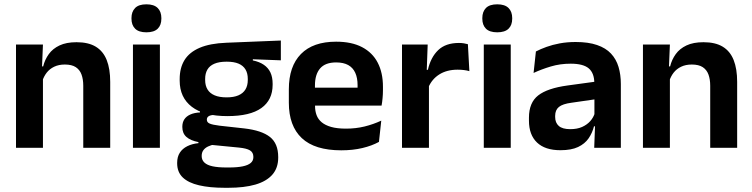

<svg xmlns="http://www.w3.org/2000/svg" viewBox="-20 -702 3572 912"><path d="M375.5 0V-294.5Q375.5 -325.5 367.2 -348Q359 -370.5 340 -383Q321 -395.5 288 -395.5Q259 -395.5 237.2 -385Q215.5 -374.5 201.8 -356.8Q188 -339 181 -316.5L161 -386.5H185Q193 -419 211.8 -445Q230.5 -471 262.8 -486.2Q295 -501.5 343.5 -501.5Q400 -501.5 435 -480.2Q470 -459 486.8 -417Q503.5 -375 503.5 -313V0ZM56 0V-490.5H184L179 -371L184 -360.5V0Z M611.5 0V-490.5H739.5V0ZM675.5 -548.5Q639 -548.5 621.8 -565.8Q604.5 -583 604.5 -613.5V-616Q604.5 -646.5 621.8 -664Q639 -681.5 675.5 -681.5Q711.5 -681.5 729 -664Q746.5 -646.5 746.5 -616V-613.5Q746.5 -582.5 729 -565.5Q711.5 -548.5 675.5 -548.5Z M1060 -150.5Q948.5 -150.5 891 -194.8Q833.5 -239 833.5 -319V-326.5Q833.5 -379.5 856.5 -416.8Q879.5 -454 928.5 -475Q977.5 -496 1055.5 -499L1314 -509.5V-415.5L1181 -420.5V-415Q1212.5 -408.5 1233.2 -394.2Q1254 -380 1264.5 -357.8Q1275 -335.5 1275 -304V-299.5Q1275 -227 1221.5 -188.8Q1168 -150.5 1060 -150.5ZM1054 93.5H1068Q1107 93.5 1132.5 88.2Q1158 83 1170.8 72.2Q1183.5 61.5 1183.5 44.5V43Q1183.5 22 1167.2 12.2Q1151 2.5 1115 -1L971.5 -15L1001 -16.5Q982.5 -13 968.2 -6.2Q954 0.5 946 11.5Q938 22.5 938 38.5V39.5Q938 58 951 70.2Q964 82.5 990 88Q1016 93.5 1054 93.5ZM1047 190Q976 190 925.5 178.2Q875 166.5 848.2 141Q821.5 115.5 821.5 73.5V71.5Q821.5 43 834 23.5Q846.5 4 869.5 -7.5Q892.5 -19 922.5 -22V-27Q884.5 -34.5 865.2 -51.8Q846 -69 846 -99V-99.5Q846 -120.5 855.5 -135Q865 -149.5 883.8 -158Q902.5 -166.5 930 -168V-182.5L1038.5 -155.5L1003.5 -156.5Q980.5 -156 971.5 -150.2Q962.5 -144.5 962.5 -134V-133.5Q962.5 -120.5 976.5 -114.8Q990.5 -109 1023 -105L1140.5 -92Q1223 -82.5 1262.2 -51.5Q1301.5 -20.5 1301.5 44V46.5Q1301.5 96 1273.5 127.8Q1245.5 159.5 1192.8 174.8Q1140 190 1065 190ZM1056.5 -239.5Q1090 -239.5 1112.2 -249Q1134.5 -258.5 1145.8 -277Q1157 -295.5 1157 -322V-327.5Q1157 -354 1146 -372.2Q1135 -390.5 1113 -399.8Q1091 -409 1057.5 -409H1056Q1020.5 -409 998 -399.2Q975.5 -389.5 965 -371.2Q954.5 -353 954.5 -327.5V-322Q954.5 -295.5 965.8 -277Q977 -258.5 999.8 -249Q1022.5 -239.5 1056.5 -239.5Z M1601 12Q1475 12 1413.5 -46Q1352 -104 1352 -214V-278Q1352 -387 1409.5 -445.5Q1467 -504 1576.5 -504Q1650.5 -504 1700 -478Q1749.5 -452 1774.2 -404.2Q1799 -356.5 1799 -290V-272.5Q1799 -254.5 1797.2 -235.8Q1795.5 -217 1792.5 -200.5H1676.5Q1678 -228 1678.2 -252.8Q1678.5 -277.5 1678.5 -297.5Q1678.5 -332 1667.5 -356.2Q1656.5 -380.5 1634 -393Q1611.5 -405.5 1576.5 -405.5Q1525 -405.5 1500.5 -377Q1476 -348.5 1476 -296V-250.5L1476.5 -236V-197.5Q1476.5 -174.5 1483.8 -155Q1491 -135.5 1508 -121.2Q1525 -107 1553.2 -99Q1581.5 -91 1624 -91Q1670 -91 1711.8 -101.2Q1753.5 -111.5 1791 -129L1780 -28Q1746.5 -9.5 1701.2 1.2Q1656 12 1601 12ZM1420 -200.5V-285.5H1766.5V-200.5Z M2014 -285 1981.5 -370.5H2012.5Q2026 -430 2061.5 -464Q2097 -498 2160 -498Q2173 -498 2183.5 -496.2Q2194 -494.5 2202.5 -492L2209.5 -364Q2198.5 -367.5 2184 -369.2Q2169.5 -371 2153.5 -371Q2102.5 -371 2066.8 -348.5Q2031 -326 2014 -285ZM1889.5 0V-490.5H2011.5L2006 -340L2017.5 -335.5V0Z M2278 0V-490.5H2406V0ZM2342 -548.5Q2305.5 -548.5 2288.2 -565.8Q2271 -583 2271 -613.5V-616Q2271 -646.5 2288.2 -664Q2305.5 -681.5 2342 -681.5Q2378 -681.5 2395.5 -664Q2413 -646.5 2413 -616V-613.5Q2413 -582.5 2395.5 -565.5Q2378 -548.5 2342 -548.5Z M2802.5 0 2807 -120 2803.5 -131V-284.5L2803 -306.5Q2803 -354.5 2776.8 -377Q2750.5 -399.5 2691 -399.5Q2640.5 -399.5 2596.2 -386.2Q2552 -373 2514.5 -355.5L2525.5 -457.5Q2547.5 -469 2575.8 -479.2Q2604 -489.5 2639 -496Q2674 -502.5 2714.5 -502.5Q2774.5 -502.5 2816 -488.2Q2857.5 -474 2882.2 -447.5Q2907 -421 2918 -384.2Q2929 -347.5 2929 -303V0ZM2642 11.5Q2569 11.5 2530.8 -25Q2492.5 -61.5 2492.5 -129V-143Q2492.5 -214.5 2536.5 -248.8Q2580.5 -283 2676 -296L2815 -315L2822.5 -232.5L2694.5 -214Q2652.5 -208.5 2634.8 -194Q2617 -179.5 2617 -151.5V-146.5Q2617 -119 2634.2 -103.8Q2651.5 -88.5 2688.5 -88.5Q2721.5 -88.5 2745 -99Q2768.5 -109.5 2783.8 -126.8Q2799 -144 2805.5 -165.5L2823.5 -102H2801.5Q2793.5 -70.5 2775.8 -44.8Q2758 -19 2726 -3.8Q2694 11.5 2642 11.5Z M3353.5 0V-294.5Q3353.5 -325.5 3345.2 -348Q3337 -370.5 3318 -383Q3299 -395.5 3266 -395.5Q3237 -395.5 3215.2 -385Q3193.5 -374.5 3179.8 -356.8Q3166 -339 3159 -316.5L3139 -386.5H3163Q3171 -419 3189.8 -445Q3208.5 -471 3240.8 -486.2Q3273 -501.5 3321.5 -501.5Q3378 -501.5 3413 -480.2Q3448 -459 3464.8 -417Q3481.5 -375 3481.5 -313V0ZM3034 0V-490.5H3162L3157 -371L3162 -360.5V0Z"/></svg>

Font: Anek Gurmukhi SemiBold
Style: Regular
Weight: 600
Designer: Sarang Kulkarni (Gurmukhi), Yesha Goshar (Latin)
Foundry: Ek Type
Version: Version 1.003